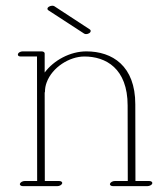

<svg xmlns="http://www.w3.org/2000/svg" viewBox="-20 -632 574 661"><path d="M292.2 -525.4C292.2 -527.3 291.7 -528.8 289.8 -530.3L166.7 -610.8C164.8 -611.8 162.4 -612.3 159.9 -612.3C153.1 -612.3 143.3 -607.9 143.3 -601.6C143.3 -599.6 144.3 -598.1 146.2 -596.7L269.3 -516.6C271.2 -515.1 273.7 -514.6 276.6 -514.6C283.4 -514.6 292.2 -519 292.2 -525.4ZM41.5 -443.8C41.5 -439.9 45.4 -437.5 51.3 -437.5H107.4L107.9 -8.8H64.9C58.1 -8.8 50.8 -4.9 48.8 0C46.9 4.9 51.8 8.8 58.6 8.8H177.7C184.6 8.8 191.9 4.9 193.8 0C195.8 -4.9 190.9 -8.8 184.1 -8.8H134.3L133.8 -313C134.3 -314 134.8 -314.9 134.8 -315.9C134.8 -326.7 136.7 -337.9 140.6 -348.1C159.7 -400.4 219.2 -437.5 270.5 -437.5C343.8 -437.5 419.4 -397 419.4 -268.6L419.9 -8.8H375C368.2 -8.8 360.8 -4.9 358.9 0C356.9 4.9 361.8 8.8 368.7 8.8H487.8C494.6 8.8 504.4 4.4 504.4 -2C504.4 -5.9 500 -8.8 494.1 -8.8H446.3L445.8 -272.9C445.8 -405.3 366.7 -455.1 277.3 -455.1C221.2 -455.1 165 -424.3 133.8 -382.3V-448.2C133.8 -451.7 129.4 -455.1 123.5 -455.1H57.6C50.8 -455.1 41.5 -450.7 41.5 -443.8Z"/></svg>

Font: WireWyrm
Style: Light
Weight: 200
Version: Version 001.000